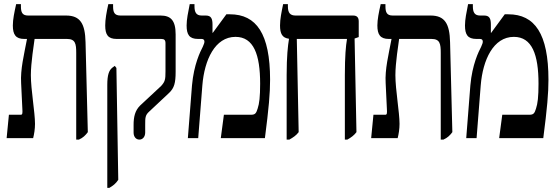

<svg xmlns="http://www.w3.org/2000/svg" viewBox="-20 -667 2698 927"><path d="M12 0H140C145 -20 149 -44 149 -69C149 -125 129 -234 129 -304C129 -364 144 -455 147 -479H303C344 -479 348 -456 348 -411V7H361C381 -2 392 -13 404 -29L393 -463C391 -552 368 -592 299 -592H116C87 -592 81 -608 81 -637V-647H58C49 -607 42 -573 42 -544C42 -500 56 -479 97 -479H110V-477C96 -403 78 -332 82 -266L88 -140C89 -123 89 -113 81 -113H23Z M653 7C670 7 681 -8 681 -27V-65C681 -98 681 -111 700 -128L797 -219C821 -242 828 -266 828 -321V-501C828 -569 804 -592 755 -592H562C532 -592 526 -608 526 -637V-647H503C494 -607 488 -573 488 -544C488 -500 501 -479 543 -479H758C773 -479 779 -474 779 -458V-323C779 -283 777 -273 758 -252L656 -157C632 -133 625 -103 625 -64V-27C625 -6 637 7 653 7ZM498 240H508C525 230 539 220 551 201L542 -339L534 -349L522 -340C506 -327 498 -305 498 -257Z M887 0H937L957 -255C967 -378 1018 -489 1117 -489C1205 -489 1236 -403 1236 -263C1236 -199 1232 -167 1224 -143C1217 -120 1212 -113 1192 -113H1061L1046 0H1259C1278 -146 1284 -217 1284 -282C1284 -504 1218 -598 1090 -598H1073L1007 -508L1006 -509V-548C1006 -576 1000 -592 974 -592H954C927 -592 919 -608 919 -637V-647H896C888 -607 881 -573 881 -544C881 -500 894 -479 936 -479H953C962 -479 967 -475 967 -466C967 -461 965 -454 959 -441C947 -418 916 -356 907 -255Z M1364 7H1377C1395 -3 1410 -13 1422 -29L1413 -479H1655V-476C1650 -447 1645 -397 1645 -304V7H1657C1675 -3 1689 -13 1701 -29L1692 -481L1712 -488V-564C1712 -584 1702 -592 1685 -592H1407C1381 -592 1370 -605 1370 -636V-647H1347C1339 -608 1332 -575 1332 -544C1332 -504 1343 -484 1375 -480V-477C1370 -447 1364 -396 1364 -304Z M1772 0H1900C1905 -20 1909 -44 1909 -69C1909 -125 1889 -234 1889 -304C1889 -364 1904 -455 1907 -479H2063C2104 -479 2108 -456 2108 -411V7H2121C2141 -2 2152 -13 2164 -29L2153 -463C2151 -552 2128 -592 2059 -592H1876C1847 -592 1841 -608 1841 -637V-647H1818C1809 -607 1802 -573 1802 -544C1802 -500 1816 -479 1857 -479H1870V-477C1856 -403 1838 -332 1842 -266L1848 -140C1849 -123 1849 -113 1841 -113H1783Z M2231 0H2281L2301 -255C2311 -378 2362 -489 2461 -489C2549 -489 2580 -403 2580 -263C2580 -199 2576 -167 2568 -143C2561 -120 2556 -113 2536 -113H2405L2390 0H2603C2622 -146 2628 -217 2628 -282C2628 -504 2562 -598 2434 -598H2417L2351 -508L2350 -509V-548C2350 -576 2344 -592 2318 -592H2298C2271 -592 2263 -608 2263 -637V-647H2240C2232 -607 2225 -573 2225 -544C2225 -500 2238 -479 2280 -479H2297C2306 -479 2311 -475 2311 -466C2311 -461 2309 -454 2303 -441C2291 -418 2260 -356 2251 -255Z"/></svg>

Font: Noto Serif Hebrew ExtraCondensed SemiBold
Style: Regular
Weight: 600
Width: 2
Designer: Monotype Design Team
Foundry: Monotype Imaging Inc.
Version: Version 2.004